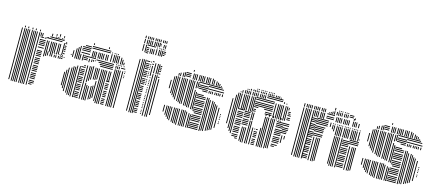

<svg xmlns="http://www.w3.org/2000/svg" viewBox="-51 -1255 4082 1782"><g transform="rotate(15 1990.0 -364.0)"><path d="M60 -8H52V-352H60ZM84 0H76V-352H84ZM100 0H92V-352H100ZM116 0H108V-352H116ZM132 0H124V-352H132ZM156 0H148V-352H156ZM172 0H164V-352H172ZM188 0H180V-352H188ZM204 0H196V-352H204ZM228 0H220V-352H228ZM272 -12H240V-20H272ZM288 -28H240V-36H288ZM288 -44H240V-52H288ZM288 -68H240V-76H288ZM288 -84H240V-92H288ZM288 -100H240V-108H288ZM288 -116H240V-124H288ZM288 -140H240V-148H288ZM288 -156H240V-164H288ZM288 -172H240V-180H288ZM288 -188H240V-196H288ZM288 -212H240V-220H288ZM288 -228H240V-236H288ZM288 -244H240V-252H288ZM288 -260H240V-268H288ZM288 -284H240V-292H288ZM288 -300H240V-308H288ZM288 -316H240V-324H288ZM288 -332H240V-340H288ZM316 -296H308V-352H316ZM332 -304H324V-352H332ZM348 -312H340V-352H348ZM372 -312H364V-352H372ZM388 -312H380V-352H388ZM412 -312H404V-336H412ZM428 -312H420V-336H428ZM452 -312H444V-336H452ZM468 -312H460V-336H468ZM488 -316H472V-324H488ZM488 -332H472V-340H488ZM504 -332H496V-340H504ZM412 -344H404V-352H412ZM428 -344H420V-352H428ZM452 -344H444V-352H452ZM468 -344H460V-352H468ZM484 -344H476V-352H484ZM60 -352H52V-472H60ZM84 -352H76V-472H84ZM100 -352H92V-472H100ZM116 -352H108V-472H116ZM132 -352H124V-472H132ZM156 -352H148V-472H156ZM172 -352H164V-472H172ZM188 -352H180V-472H188ZM204 -352H196V-472H204ZM228 -352H220V-472H228ZM296 -364H240V-372H296ZM296 -388H240V-396H296ZM296 -404H240V-412H296ZM296 -420H240V-428H296ZM296 -436H240V-444H296ZM272 -460H240V-468H272ZM296 -460H280V-468H296ZM316 -352H308V-448H316ZM332 -352H324V-448H332ZM356 -352H348V-448H356ZM372 -352H364V-448H372ZM388 -352H380V-448H388ZM404 -352H396V-448H404ZM428 -352H420V-448H428ZM444 -352H436V-448H444ZM448 -468H296V-476H448ZM476 -352H468V-464H476ZM496 -364H480V-372H496ZM496 -388H480V-396H496ZM496 -404H480V-412H496ZM496 -420H480V-428H496ZM496 -436H480V-444H496ZM496 -460H480V-468H496ZM60 -472H52V-496H60ZM84 -472H76V-496H84ZM100 -472H92V-496H100ZM116 -472H108V-496H116ZM132 -472H124V-496H132ZM156 -472H148V-496H156ZM172 -472H164V-496H172ZM188 -472H180V-496H188ZM204 -472H196V-496H204ZM228 -472H220V-496H228ZM244 -472H236V-496H244ZM260 -472H252V-496H260ZM316 -472H308V-480H316ZM464 -484H328V-492H464ZM492 -472H484V-480H492ZM60 -496H52V-504H60ZM84 -496H76V-504H84ZM100 -496H92V-504H100ZM116 -496H108V-504H116ZM132 -496H124V-504H132ZM156 -496H148V-504H156ZM172 -496H164V-504H172ZM188 -496H180V-504H188ZM204 -496H196V-504H204ZM228 -496H220V-504H228ZM244 -496H236V-504H244ZM260 -496H252V-504H260ZM348 -496H340V-521H348ZM388 -496H380V-504H388ZM404 -496H396V-504H404ZM420 -496H412V-504H420ZM444 -496H436V-504H444ZM460 -496H452V-504H460ZM84 -512H76V-528H84ZM116 -512H108V-528H116ZM156 -512H148V-528H156ZM188 -512H180V-528H188ZM228 -512H220V-528H228ZM388 -512H380V-528H388ZM420 -512H412V-536H420ZM460 -512H452V-528H460Z M545 -80H537V-208H545ZM561 -56H553V-232H561ZM561 -376H553V-384H561ZM577 -32H569V-256H577ZM577 -360H569V-408H577ZM601 -24H593V-264H601ZM601 -352H593V-408H601ZM617 -8H609V-280H617ZM617 -352H609V-408H617ZM633 -8H625V-280H633ZM633 -352H625V-408H633ZM649 0H641V-296H649ZM649 -352H641V-408H649ZM673 0H665V-296H673ZM673 -352H665V-408H673ZM717 -4H677V-12H717ZM717 -20H677V-28H717ZM717 -36H677V-44H717ZM717 -52H677V-60H717ZM717 -76H677V-84H717ZM717 -92H677V-100H717ZM717 -108H677V-116H717ZM717 -124H677V-132H717ZM717 -148H677V-156H717ZM717 -164H677V-172H717ZM717 -180H677V-188H717ZM717 -196H677V-204H717ZM717 -220H677V-228H717ZM717 -236H677V-244H717ZM717 -252H677V-260H717ZM717 -268H677V-276H717ZM717 -292H677V-300H717ZM717 -308H701V-316H717ZM717 -364H677V-372H717ZM717 -380H677V-388H717ZM717 -396H677V-404H717ZM737 0H729V-320H737ZM737 -352H729V-384H737ZM761 0H753V-160H761ZM761 -168H753V-320H761ZM761 -360H753V-384H761ZM777 0H769V-144H777ZM777 -184H769V-320H777ZM777 -368H769V-384H777ZM793 0H785V-136H793ZM793 -200H785V-328H793ZM793 -376H785V-384H793ZM789 -396H717V-404H789ZM817 -16H809V-144H817ZM817 -208H809V-224H817ZM833 -24H825V-152H833ZM833 -208H825V-224H833ZM849 -40H841V-200H849ZM849 -216H841V-224H849ZM873 -16H865V-224H873ZM889 0H881V-224H889ZM905 0H897V-224H905ZM921 0H913V-224H921ZM965 -4H933V-12H965ZM965 -20H933V-28H965ZM965 -36H933V-44H965ZM965 -52H933V-60H965ZM965 -76H933V-84H965ZM965 -92H933V-100H965ZM965 -108H933V-116H965ZM965 -124H933V-132H965ZM965 -148H933V-156H965ZM965 -164H933V-172H965ZM965 -180H933V-188H965ZM965 -196H933V-204H965ZM965 -220H933V-228H965ZM817 -224H809V-320H817ZM833 -224H825V-320H833ZM849 -224H841V-320H849ZM873 -224H865V-320H873ZM889 -224H881V-320H889ZM905 -224H897V-320H905ZM921 -224H913V-320H921ZM945 -224H937V-320H945ZM961 -224H953V-320H961ZM965 -340H845V-348H965ZM965 -356H837V-364H965ZM965 -372H821V-380H965ZM965 -388H797V-396H965ZM993 0H985V-352H993ZM1009 0H1001V-352H1009ZM1025 0H1017V-352H1025ZM1041 0H1033V-352H1041ZM1065 0H1057V-352H1065ZM1085 -292H1077V-300H1085ZM1085 -308H1077V-316H1085ZM1085 -332H1077V-340H1085ZM1085 -348H1077V-356H1085ZM993 -360H985V-384H993ZM1009 -360H1001V-384H1009ZM1025 -360H1017V-384H1025ZM1077 -372H1037V-380H1077ZM993 -392H985V-400H993ZM1009 -392H1001V-400H1009ZM1025 -392H1017V-400H1025ZM1041 -392H1033V-400H1041ZM1065 -392H1057V-400H1065ZM577 -408H569V-424H577ZM601 -408H593V-448H601ZM617 -408H609V-464H617ZM633 -408H625V-480H633ZM725 -420H645V-428H725ZM725 -444H645V-452H725ZM725 -460H645V-468H725ZM725 -476H645V-484H725ZM725 -492H669V-500H725ZM753 -408H745V-464H753ZM769 -408H761V-464H769ZM785 -408H777V-464H785ZM809 -408H801V-464H809ZM825 -408H817V-464H825ZM841 -408H833V-464H841ZM857 -408H849V-464H857ZM881 -408H873V-464H881ZM897 -408H889V-464H897ZM909 -484H733V-492H909ZM909 -500H733V-508H909ZM929 -408H921V-480H929ZM953 -408H945V-480H953ZM969 -408H961V-480H969ZM985 -408H977V-480H985ZM1001 -408H993V-480H1001ZM1025 -408H1017V-472H1025ZM1041 -408H1033V-456H1041ZM1057 -408H1049V-432H1057ZM929 -488H921V-496H929ZM953 -488H945V-496H953ZM969 -488H961V-496H969ZM985 -488H977V-496H985ZM745 -520H737V-536H745ZM889 -520H881V-536H889Z M1191 -8H1183V-504H1191ZM1215 0H1207V-512H1215ZM1231 0H1223V-512H1231ZM1247 0H1239V-512H1247ZM1283 -12H1251V-20H1283ZM1283 -28H1251V-36H1283ZM1283 -44H1251V-52H1283ZM1283 -68H1251V-76H1283ZM1283 -84H1251V-92H1283ZM1283 -100H1251V-108H1283ZM1283 -116H1251V-124H1283ZM1283 -140H1251V-148H1283ZM1283 -156H1251V-164H1283ZM1283 -172H1251V-180H1283ZM1283 -188H1251V-196H1283ZM1283 -212H1251V-220H1283ZM1283 -228H1251V-236H1283ZM1283 -244H1251V-252H1283ZM1283 -260H1251V-268H1283ZM1283 -284H1251V-292H1283ZM1283 -300H1251V-308H1283ZM1283 -316H1251V-324H1283ZM1283 -332H1251V-340H1283ZM1283 -356H1251V-364H1283ZM1283 -372H1251V-380H1283ZM1283 -388H1251V-396H1283ZM1283 -404H1251V-412H1283ZM1283 -428H1251V-436H1283ZM1283 -444H1251V-452H1283ZM1283 -460H1251V-468H1283ZM1283 -476H1251V-484H1283ZM1283 -500H1251V-508H1283ZM1299 -284H1291V-292H1299ZM1299 -300H1291V-308H1299ZM1299 -316H1291V-324H1299ZM1299 -332H1291V-340H1299ZM1299 -356H1291V-364H1299ZM1299 -372H1291V-380H1299ZM1299 -388H1291V-396H1299ZM1299 -404H1291V-412H1299ZM1299 -428H1291V-436H1299ZM1299 -444H1291V-452H1299ZM1299 -460H1291V-468H1299ZM1299 -476H1291V-484H1299ZM1299 -500H1291V-508H1299ZM1323 -12H1315V-20H1323ZM1323 -28H1315V-36H1323ZM1323 -44H1315V-52H1323ZM1323 -68H1315V-76H1323ZM1323 -84H1315V-92H1323ZM1323 -100H1315V-108H1323ZM1323 -116H1315V-124H1323ZM1323 -140H1315V-148H1323ZM1323 -156H1315V-164H1323ZM1323 -172H1315V-180H1323ZM1323 -188H1315V-196H1323ZM1323 -212H1315V-220H1323ZM1323 -228H1315V-236H1323ZM1323 -244H1315V-252H1323ZM1323 -260H1315V-268H1323ZM1323 -284H1315V-292H1323ZM1323 -300H1315V-308H1323ZM1323 -316H1315V-324H1323ZM1323 -332H1315V-340H1323ZM1323 -356H1315V-364H1323ZM1319 -376H1311V-472H1319ZM1323 -484H1307V-492H1323ZM1323 -508H1307V-516H1323ZM1343 0H1335V-400H1343ZM1367 0H1359V-400H1367ZM1383 0H1375V-400H1383ZM1407 -24H1399V-368H1407ZM1403 -380H1387V-388H1403ZM1343 -408H1335V-504H1343ZM1367 -408H1359V-504H1367ZM1383 -408H1375V-504H1383ZM1403 -412H1387V-420H1403ZM1403 -436H1387V-444H1403ZM1403 -452H1387V-460H1403ZM1403 -468H1387V-476H1403ZM1403 -484H1387V-492H1403ZM1191 -584H1183V-648H1191ZM1215 -576H1207V-648H1215ZM1243 -572H1219V-580H1243ZM1243 -588H1219V-596H1243ZM1243 -604H1219V-612H1243ZM1243 -620H1219V-628H1243ZM1243 -644H1219V-652H1243ZM1263 -576H1255V-624H1263ZM1279 -576H1271V-624H1279ZM1295 -576H1287V-624H1295ZM1299 -644H1243V-652H1299ZM1319 -576H1311V-632H1319ZM1343 -576H1335V-632H1343ZM1359 -576H1351V-632H1359ZM1375 -576H1367V-632H1375ZM1395 -588H1379V-596H1395ZM1403 -604H1379V-612H1403ZM1403 -620H1379V-628H1403ZM1319 -640H1311V-648H1319ZM1343 -640H1335V-648H1343ZM1359 -640H1351V-648H1359ZM1375 -640H1367V-648H1375ZM1391 -640H1383V-648H1391ZM1191 -656H1183V-696H1191ZM1215 -656H1207V-696H1215ZM1231 -656H1223V-696H1231ZM1247 -656H1239V-696H1247ZM1263 -656H1255V-696H1263ZM1287 -656H1279V-696H1287ZM1303 -656H1295V-696H1303ZM1319 -656H1311V-696H1319ZM1335 -656H1327V-696H1335ZM1347 -668H1339V-676H1347ZM1347 -684H1339V-692H1347ZM1375 -656H1367V-688H1375ZM1391 -656H1383V-688H1391ZM1191 -704H1183V-728H1191ZM1215 -704H1207V-728H1215ZM1231 -704H1223V-728H1231ZM1247 -704H1239V-728H1247ZM1263 -704H1255V-728H1263ZM1287 -704H1279V-728H1287ZM1303 -704H1295V-728H1303ZM1319 -704H1311V-728H1319ZM1335 -704H1327V-728H1335ZM1359 -704H1351V-728H1359ZM1375 -704H1367V-728H1375ZM1391 -704H1383V-728H1391Z M1520 -88H1512V-152H1520ZM1520 -312H1512V-392H1520ZM1544 -64H1536V-152H1544ZM1544 -272H1536V-432H1544ZM1560 -48H1552V-152H1560ZM1560 -256H1552V-440H1560ZM1576 -32H1568V-152H1576ZM1576 -240H1568V-440H1576ZM1592 -24H1584V-152H1592ZM1592 -224H1584V-440H1592ZM1616 -16H1608V-152H1616ZM1616 -216H1608V-440H1616ZM1632 -8H1624V-152H1632ZM1632 -208H1624V-440H1632ZM1648 -8H1640V-152H1648ZM1648 -200H1640V-440H1648ZM1664 0H1656V-152H1664ZM1664 -200H1656V-440H1664ZM1688 0H1680V-152H1688ZM1688 -192H1680V-440H1688ZM1704 0H1696V-152H1704ZM1704 -192H1696V-440H1704ZM1720 0H1712V-152H1720ZM1720 -184H1712V-440H1720ZM1736 0H1728V-144H1736ZM1736 -184H1728V-440H1736ZM1760 0H1752V-136H1760ZM1760 -176H1752V-360H1760ZM1760 -376H1752V-440H1760ZM1776 0H1768V-128H1776ZM1776 -176H1768V-344H1776ZM1776 -384H1768V-440H1776ZM1868 -4H1780V-12H1868ZM1868 -20H1780V-28H1868ZM1868 -36H1780V-44H1868ZM1868 -52H1780V-60H1868ZM1868 -76H1780V-84H1868ZM1868 -92H1780V-100H1868ZM1868 -108H1780V-116H1868ZM1868 -124H1780V-132H1868ZM1868 -148H1796V-156H1868ZM1868 -164H1780V-172H1868ZM1868 -180H1780V-188H1868ZM1868 -196H1780V-204H1868ZM1868 -220H1780V-228H1868ZM1868 -236H1780V-244H1868ZM1868 -252H1780V-260H1868ZM1868 -268H1780V-276H1868ZM1868 -292H1780V-300H1868ZM1868 -308H1780V-316H1868ZM1844 -324H1780V-332H1844ZM1868 -364H1820V-372H1868ZM1868 -380H1780V-388H1868ZM1868 -396H1780V-404H1868ZM1868 -412H1780V-420H1868ZM1868 -436H1780V-444H1868ZM1888 0H1880V-320H1888ZM1888 -360H1880V-384H1888ZM1904 -8H1896V-320H1904ZM1904 -360H1896V-384H1904ZM1920 -8H1912V-304H1920ZM1920 -360H1912V-384H1920ZM1944 -16H1936V-304H1944ZM1944 -360H1936V-384H1944ZM1960 -24H1952V-296H1960ZM1960 -360H1952V-384H1960ZM1976 -32H1968V-280H1976ZM1976 -360H1968V-384H1976ZM1992 -40H1984V-272H1992ZM1992 -360H1984V-384H1992ZM2016 -64H2008V-256H2016ZM2016 -360H2008V-384H2016ZM2020 -396H1868V-404H2020ZM2012 -420H1868V-428H2012ZM1996 -436H1868V-444H1996ZM2044 -108H2036V-116H2044ZM2044 -124H2036V-132H2044ZM2044 -148H2036V-156H2044ZM2044 -164H2036V-172H2044ZM2044 -180H2036V-188H2044ZM2044 -196H2036V-204H2044ZM1576 -448H1568V-472H1576ZM1592 -448H1584V-480H1592ZM1616 -448H1608V-488H1616ZM1632 -448H1624V-496H1632ZM1684 -460H1636V-468H1684ZM1684 -476H1636V-484H1684ZM1684 -492H1636V-500H1684ZM1712 -448H1704V-504H1712ZM1728 -448H1720V-504H1728ZM1744 -448H1736V-504H1744ZM1768 -448H1760V-504H1768ZM1784 -448H1776V-504H1784ZM1800 -448H1792V-504H1800ZM1816 -448H1808V-504H1816ZM1840 -448H1832V-504H1840ZM1856 -448H1848V-504H1856ZM1872 -448H1864V-504H1872ZM1896 -448H1888V-504H1896ZM1912 -448H1904V-496H1912ZM1936 -448H1928V-488H1936ZM1952 -448H1944V-480H1952ZM1968 -448H1960V-472H1968ZM1984 -448H1976V-456H1984ZM1704 -520H1696V-536H1704Z M2118 -136H2110V-296H2118ZM2142 -96H2134V-296H2142ZM2158 -72H2150V-296H2158ZM2174 -56H2166V-296H2174ZM2242 -20H2218V-28H2242ZM2242 -36H2186V-44H2242ZM2242 -52H2186V-60H2242ZM2242 -76H2186V-84H2242ZM2242 -92H2186V-100H2242ZM2242 -108H2186V-116H2242ZM2242 -124H2186V-132H2242ZM2242 -148H2186V-156H2242ZM2242 -164H2186V-172H2242ZM2242 -180H2186V-188H2242ZM2242 -196H2186V-204H2242ZM2242 -220H2186V-228H2242ZM2242 -236H2186V-244H2242ZM2242 -252H2186V-260H2242ZM2242 -268H2186V-276H2242ZM2242 -292H2186V-300H2242ZM2270 -8H2262V-144H2270ZM2286 0H2278V-144H2286ZM2302 0H2294V-144H2302ZM2306 -164H2250V-172H2306ZM2306 -180H2250V-188H2306ZM2306 -196H2250V-204H2306ZM2306 -212H2250V-220H2306ZM2306 -236H2250V-244H2306ZM2306 -252H2250V-260H2306ZM2306 -268H2250V-276H2306ZM2306 -284H2250V-292H2306ZM2326 0H2318V-216H2326ZM2342 0H2334V-216H2342ZM2366 0H2358V-160H2366ZM2410 -4H2378V-12H2410ZM2410 -20H2378V-28H2410ZM2410 -36H2378V-44H2410ZM2410 -52H2378V-60H2410ZM2410 -76H2378V-84H2410ZM2410 -92H2378V-100H2410ZM2410 -108H2378V-116H2410ZM2410 -124H2378V-132H2410ZM2386 -148H2378V-156H2386ZM2410 -148H2394V-156H2410ZM2326 -224H2318V-296H2326ZM2342 -224H2334V-296H2342ZM2438 0H2430V-176H2438ZM2454 0H2446V-280H2454ZM2470 0H2462V-280H2470ZM2486 0H2478V-280H2486ZM2510 0H2502V-280H2510ZM2526 -8H2518V-280H2526ZM2542 -8H2534V-280H2542ZM2594 -36H2562V-44H2594ZM2618 -52H2562V-60H2618ZM2626 -76H2562V-84H2626ZM2626 -92H2562V-100H2626ZM2626 -108H2562V-116H2626ZM2626 -124H2562V-132H2626ZM2626 -148H2562V-156H2626ZM2626 -164H2562V-172H2626ZM2626 -180H2562V-188H2626ZM2626 -196H2562V-204H2626ZM2626 -220H2562V-228H2626ZM2626 -236H2562V-244H2626ZM2626 -252H2562V-260H2626ZM2626 -268H2562V-276H2626ZM2646 -88H2638V-160H2646ZM2670 -128H2662V-160H2670ZM2674 -180H2626V-188H2674ZM2674 -196H2626V-204H2674ZM2682 -212H2626V-220H2682ZM2682 -228H2626V-236H2682ZM2682 -252H2626V-260H2682ZM2682 -268H2626V-276H2682ZM2454 -280H2446V-288H2454ZM2470 -280H2462V-288H2470ZM2486 -280H2478V-288H2486ZM2510 -280H2502V-288H2510ZM2526 -280H2518V-288H2526ZM2542 -280H2534V-288H2542ZM2558 -280H2550V-288H2558ZM2582 -280H2574V-288H2582ZM2598 -280H2590V-288H2598ZM2454 -296H2446V-312H2454ZM2486 -296H2478V-320H2486ZM2526 -296H2518V-312H2526ZM2558 -296H2550V-320H2558ZM2598 -296H2590V-312H2598ZM2630 -296H2622V-320H2630ZM2118 -296H2110V-376H2118ZM2142 -296H2134V-416H2142ZM2158 -296H2150V-440H2158ZM2174 -296H2166V-440H2174ZM2190 -296H2182V-440H2190ZM2214 -296H2206V-440H2214ZM2230 -296H2222V-440H2230ZM2246 -296H2238V-440H2246ZM2262 -296H2254V-440H2262ZM2286 -296H2278V-440H2286ZM2302 -296H2294V-440H2302ZM2318 -296H2310V-440H2318ZM2346 -308H2322V-316H2346ZM2498 -308H2434V-316H2498ZM2346 -324H2322V-332H2346ZM2498 -324H2434V-332H2498ZM2362 -348H2322V-356H2362ZM2498 -348H2418V-356H2498ZM2498 -364H2322V-372H2498ZM2498 -380H2322V-388H2498ZM2498 -396H2322V-404H2498ZM2498 -420H2322V-428H2498ZM2498 -436H2322V-444H2498ZM2518 -296H2510V-400H2518ZM2542 -296H2534V-400H2542ZM2558 -296H2550V-400H2558ZM2574 -296H2566V-400H2574ZM2590 -296H2582V-400H2590ZM2614 -296H2606V-400H2614ZM2630 -296H2622V-400H2630ZM2674 -308H2642V-316H2674ZM2674 -324H2642V-332H2674ZM2674 -348H2642V-356H2674ZM2666 -364H2642V-372H2666ZM2666 -380H2642V-388H2666ZM2518 -400H2510V-432H2518ZM2542 -400H2534V-432H2542ZM2558 -400H2550V-432H2558ZM2574 -400H2566V-432H2574ZM2590 -400H2582V-432H2590ZM2614 -400H2606V-432H2614ZM2630 -400H2622V-432H2630ZM2646 -400H2638V-424H2646ZM2174 -448H2166V-456H2174ZM2190 -448H2182V-472H2190ZM2214 -448H2206V-480H2214ZM2230 -448H2222V-480H2230ZM2246 -448H2238V-480H2246ZM2262 -448H2254V-480H2262ZM2286 -448H2278V-480H2286ZM2302 -448H2294V-480H2302ZM2318 -448H2310V-480H2318ZM2334 -448H2326V-480H2334ZM2358 -448H2350V-480H2358ZM2374 -448H2366V-480H2374ZM2390 -448H2382V-480H2390ZM2406 -448H2398V-480H2406ZM2570 -460H2418V-468H2570ZM2570 -476H2418V-484H2570ZM2590 -448H2582V-464H2590ZM2614 -448H2606V-456H2614ZM2230 -488H2222V-496H2230ZM2246 -488H2238V-496H2246ZM2262 -488H2254V-504H2262ZM2286 -488H2278V-504H2286ZM2302 -488H2294V-504H2302ZM2318 -488H2310V-504H2318ZM2334 -488H2326V-504H2334ZM2358 -488H2350V-504H2358ZM2374 -488H2366V-504H2374ZM2390 -488H2382V-504H2390ZM2406 -488H2398V-504H2406ZM2430 -488H2422V-504H2430ZM2446 -488H2438V-504H2446ZM2462 -488H2454V-504H2462ZM2478 -488H2470V-504H2478ZM2502 -488H2494V-504H2502ZM2518 -488H2510V-504H2518ZM2534 -488H2526V-504H2534ZM2550 -488H2542V-496H2550ZM2318 -512H2310V-520H2318ZM2334 -512H2326V-520H2334ZM2358 -512H2350V-520H2358ZM2374 -512H2366V-520H2374ZM2390 -512H2382V-520H2390ZM2406 -512H2398V-520H2406ZM2430 -512H2422V-520H2430ZM2446 -512H2438V-520H2446ZM2462 -512H2454V-520H2462ZM2478 -512H2470V-520H2478Z M2776 -8H2768V-408H2776ZM2800 0H2792V-408H2800ZM2816 0H2808V-408H2816ZM2832 0H2824V-408H2832ZM2848 0H2840V-408H2848ZM2872 0H2864V-408H2872ZM2916 -12H2868V-20H2916ZM2916 -28H2868V-36H2916ZM2916 -44H2868V-52H2916ZM2916 -68H2868V-76H2916ZM2916 -84H2868V-92H2916ZM2916 -100H2868V-108H2916ZM2916 -116H2868V-124H2916ZM2916 -140H2868V-148H2916ZM2916 -156H2868V-164H2916ZM2916 -172H2868V-180H2916ZM2916 -188H2868V-196H2916ZM2916 -212H2868V-220H2916ZM2916 -228H2868V-236H2916ZM2916 -244H2868V-252H2916ZM2916 -260H2868V-268H2916ZM2916 -284H2868V-292H2916ZM2916 -300H2868V-308H2916ZM2916 -316H2868V-324H2916ZM2916 -332H2868V-340H2916ZM2916 -356H2868V-364H2916ZM2916 -372H2868V-380H2916ZM2916 -388H2868V-396H2916ZM2936 0H2928V-224H2936ZM2960 0H2952V-224H2960ZM2976 0H2968V-224H2976ZM2992 -8H2984V-224H2992ZM3004 -236H2916V-244H3004ZM3004 -252H2916V-260H3004ZM3004 -276H2916V-284H3004ZM3004 -292H2916V-300H3004ZM3004 -308H2916V-316H3004ZM3012 -324H2916V-332H3012ZM3028 -348H2916V-356H3028ZM3028 -364H2916V-372H3028ZM3028 -380H2916V-388H3028ZM3028 -396H2916V-404H3028ZM3056 -352H3048V-392H3056ZM3120 -16H3112V-280H3120ZM3136 0H3128V-280H3136ZM3152 0H3144V-280H3152ZM3168 0H3160V-280H3168ZM3192 0H3184V-280H3192ZM3260 -12H3196V-20H3260ZM3260 -28H3196V-36H3260ZM3260 -44H3196V-52H3260ZM3260 -68H3196V-76H3260ZM3260 -84H3196V-92H3260ZM3260 -100H3196V-108H3260ZM3260 -116H3196V-124H3260ZM3260 -140H3196V-148H3260ZM3260 -156H3196V-164H3260ZM3260 -172H3196V-180H3260ZM3260 -188H3196V-196H3260ZM3260 -212H3196V-220H3260ZM3260 -228H3196V-236H3260ZM3260 -244H3196V-252H3260ZM3260 -260H3196V-268H3260ZM3280 0H3272V-224H3280ZM3304 0H3296V-224H3304ZM3320 0H3312V-224H3320ZM3336 -8H3328V-224H3336ZM3348 -244H3260V-252H3348ZM3348 -260H3260V-268H3348ZM3348 -276H3260V-284H3348ZM3080 -336H3072V-376H3080ZM3096 -320H3088V-376H3096ZM3120 -288H3112V-376H3120ZM3136 -288H3128V-376H3136ZM3152 -288H3144V-376H3152ZM3168 -288H3160V-376H3168ZM3192 -288H3184V-376H3192ZM3208 -288H3200V-376H3208ZM3224 -288H3216V-376H3224ZM3240 -288H3232V-376H3240ZM3264 -288H3256V-376H3264ZM3280 -288H3272V-376H3280ZM3296 -288H3288V-376H3296ZM3312 -288H3304V-376H3312ZM3336 -288H3328V-376H3336ZM3348 -300H3340V-308H3348ZM3080 -384H3072V-392H3080ZM3096 -384H3088V-392H3096ZM3120 -384H3112V-392H3120ZM3136 -384H3128V-392H3136ZM3152 -384H3144V-392H3152ZM3168 -384H3160V-392H3168ZM3192 -384H3184V-392H3192ZM3208 -384H3200V-392H3208ZM3224 -384H3216V-392H3224ZM3240 -384H3232V-392H3240ZM3264 -384H3256V-392H3264ZM3280 -384H3272V-392H3280ZM3296 -384H3288V-392H3296ZM3312 -384H3304V-392H3312ZM3336 -384H3328V-392H3336ZM2776 -408H2768V-464H2776ZM2800 -408H2792V-464H2800ZM2816 -408H2808V-464H2816ZM2832 -408H2824V-464H2832ZM2848 -408H2840V-464H2848ZM2872 -408H2864V-464H2872ZM2888 -408H2880V-464H2888ZM2904 -408H2896V-464H2904ZM2920 -408H2912V-464H2920ZM2944 -408H2936V-464H2944ZM2960 -408H2952V-464H2960ZM2976 -408H2968V-464H2976ZM3068 -420H2996V-428H3068ZM3068 -436H2996V-444H3068ZM3068 -460H2996V-468H3068ZM3096 -408H3088V-456H3096ZM3112 -408H3104V-456H3112ZM3128 -408H3120V-456H3128ZM3144 -408H3136V-456H3144ZM3168 -408H3160V-456H3168ZM3184 -408H3176V-456H3184ZM3200 -408H3192V-456H3200ZM3216 -408H3208V-456H3216ZM3256 -408H3248V-456H3256ZM3272 -408H3264V-456H3272ZM3288 -408H3280V-456H3288ZM3312 -408H3304V-448H3312ZM3256 -464H3248V-480H3256ZM2776 -472H2768V-504H2776ZM2800 -472H2792V-504H2800ZM2816 -472H2808V-504H2816ZM2832 -472H2824V-504H2832ZM2848 -472H2840V-504H2848ZM2872 -472H2864V-504H2872ZM2888 -472H2880V-504H2888ZM2904 -472H2896V-504H2904ZM2920 -472H2912V-504H2920ZM2944 -472H2936V-504H2944ZM2960 -472H2952V-504H2960ZM2976 -472H2968V-504H2976ZM3016 -472H3008V-480H3016ZM3032 -472H3024V-488H3032ZM3048 -472H3040V-496H3048ZM3064 -472H3056V-504H3064ZM3088 -472H3080V-504H3088ZM3104 -472H3096V-504H3104ZM3120 -472H3112V-504H3120ZM3136 -472H3128V-504H3136ZM3160 -472H3152V-504H3160ZM3176 -472H3168V-504H3176ZM3192 -472H3184V-504H3192ZM3244 -484H3204V-492H3244ZM3244 -500H3204V-508H3244ZM3264 -472H3256V-488H3264ZM3064 -512H3056V-536H3064ZM3104 -512H3096V-520H3104ZM3120 -512H3112V-520H3120ZM3136 -512H3128V-520H3136ZM3160 -512H3152V-520H3160ZM3176 -512H3168V-520H3176ZM3192 -512H3184V-520H3192Z M3426 -88H3418V-152H3426ZM3426 -312H3418V-392H3426ZM3450 -64H3442V-152H3450ZM3450 -272H3442V-432H3450ZM3466 -48H3458V-152H3466ZM3466 -256H3458V-440H3466ZM3482 -32H3474V-152H3482ZM3482 -240H3474V-440H3482ZM3498 -24H3490V-152H3498ZM3498 -224H3490V-440H3498ZM3522 -16H3514V-152H3522ZM3522 -216H3514V-440H3522ZM3538 -8H3530V-152H3538ZM3538 -208H3530V-440H3538ZM3554 -8H3546V-152H3554ZM3554 -200H3546V-440H3554ZM3570 0H3562V-152H3570ZM3570 -200H3562V-440H3570ZM3594 0H3586V-152H3594ZM3594 -192H3586V-440H3594ZM3610 0H3602V-152H3610ZM3610 -192H3602V-440H3610ZM3626 0H3618V-152H3626ZM3626 -184H3618V-440H3626ZM3642 0H3634V-144H3642ZM3642 -184H3634V-440H3642ZM3666 0H3658V-136H3666ZM3666 -176H3658V-360H3666ZM3666 -376H3658V-440H3666ZM3682 0H3674V-128H3682ZM3682 -176H3674V-344H3682ZM3682 -384H3674V-440H3682ZM3774 -4H3686V-12H3774ZM3774 -20H3686V-28H3774ZM3774 -36H3686V-44H3774ZM3774 -52H3686V-60H3774ZM3774 -76H3686V-84H3774ZM3774 -92H3686V-100H3774ZM3774 -108H3686V-116H3774ZM3774 -124H3686V-132H3774ZM3774 -148H3702V-156H3774ZM3774 -164H3686V-172H3774ZM3774 -180H3686V-188H3774ZM3774 -196H3686V-204H3774ZM3774 -220H3686V-228H3774ZM3774 -236H3686V-244H3774ZM3774 -252H3686V-260H3774ZM3774 -268H3686V-276H3774ZM3774 -292H3686V-300H3774ZM3774 -308H3686V-316H3774ZM3750 -324H3686V-332H3750ZM3774 -364H3726V-372H3774ZM3774 -380H3686V-388H3774ZM3774 -396H3686V-404H3774ZM3774 -412H3686V-420H3774ZM3774 -436H3686V-444H3774ZM3794 0H3786V-320H3794ZM3794 -360H3786V-384H3794ZM3810 -8H3802V-320H3810ZM3810 -360H3802V-384H3810ZM3826 -8H3818V-304H3826ZM3826 -360H3818V-384H3826ZM3850 -16H3842V-304H3850ZM3850 -360H3842V-384H3850ZM3866 -24H3858V-296H3866ZM3866 -360H3858V-384H3866ZM3882 -32H3874V-280H3882ZM3882 -360H3874V-384H3882ZM3898 -40H3890V-272H3898ZM3898 -360H3890V-384H3898ZM3922 -64H3914V-256H3922ZM3922 -360H3914V-384H3922ZM3926 -396H3774V-404H3926ZM3918 -420H3774V-428H3918ZM3902 -436H3774V-444H3902ZM3950 -108H3942V-116H3950ZM3950 -124H3942V-132H3950ZM3950 -148H3942V-156H3950ZM3950 -164H3942V-172H3950ZM3950 -180H3942V-188H3950ZM3950 -196H3942V-204H3950ZM3482 -448H3474V-472H3482ZM3498 -448H3490V-480H3498ZM3522 -448H3514V-488H3522ZM3538 -448H3530V-496H3538ZM3590 -460H3542V-468H3590ZM3590 -476H3542V-484H3590ZM3590 -492H3542V-500H3590ZM3618 -448H3610V-504H3618ZM3634 -448H3626V-504H3634ZM3650 -448H3642V-504H3650ZM3674 -448H3666V-504H3674ZM3690 -448H3682V-504H3690ZM3706 -448H3698V-504H3706ZM3722 -448H3714V-504H3722ZM3746 -448H3738V-504H3746ZM3762 -448H3754V-504H3762ZM3778 -448H3770V-504H3778ZM3802 -448H3794V-504H3802ZM3818 -448H3810V-496H3818ZM3842 -448H3834V-488H3842ZM3858 -448H3850V-480H3858ZM3874 -448H3866V-472H3874ZM3890 -448H3882V-456H3890ZM3610 -520H3602V-536H3610Z"/></g></svg>

Font: Rubik Lines
Style: Regular
Weight: 400
Designer: Hubert and Fischer, NaN
Foundry: Hubert and Fischer, NaN
Version: Version 2.201